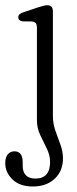

<svg xmlns="http://www.w3.org/2000/svg" viewBox="-52 -454 287 715"><path d="M145 -22Q145 6 154.2 32.5Q163.5 59 173 84.5Q182.5 110 182.5 136Q182.5 183 151.5 211.8Q120.5 240.5 70.5 240.5Q21.5 240.5 -5.5 214.2Q-32.5 188 -32.5 153.5Q-32.5 132 -23 120.8Q-13.5 109.5 1.5 109.5Q32.5 109.5 32.5 150.5V164Q32.5 186 44.2 198.5Q56 211 80.5 211Q134.5 210.5 134.5 149Q134.5 124 122.2 99.2Q110 74.5 97.8 48.8Q85.5 23 85.5 -6V-349Q85.5 -362.5 81.2 -367.8Q77 -373 67 -374L32 -374.5Q16 -377 16 -390Q16 -402 34.5 -408L91 -427Q114 -434.5 124.5 -434.5Q145 -434.5 145 -411.5Z"/></svg>

Font: Fraunces 144pt S100 Light
Style: Regular
Weight: 300
Version: Version 1.000; ttfautohint (v1.8.3)